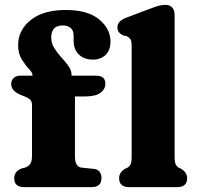

<svg xmlns="http://www.w3.org/2000/svg" viewBox="-20 -769 812 789"><path d="M288 -126Q288 -82.5 316.5 -80L365.5 -75Q382.5 -73 389.8 -62.5Q397 -52 397 -37Q397 0 356 0H79.5Q38.5 0 38.5 -36Q38.5 -66 70 -77L83.5 -80.5Q96 -84.5 103.8 -95.2Q111.5 -106 111.5 -127.5V-338Q111.5 -351 105.2 -358.2Q99 -365.5 80.5 -373L67.5 -378Q26 -394.5 26 -424Q26 -439 36.2 -448.5Q46.5 -458 63.5 -458H113.5V-460.5Q113.5 -470.5 98.8 -486Q84 -501.5 69.2 -525.2Q54.5 -549 54.5 -583.5Q54.5 -645 106 -686.5Q157.5 -728 251 -728Q340 -728 387 -689.5Q434 -651 434 -599Q434 -562.5 413.8 -543.2Q393.5 -524 361.5 -524Q325.5 -524 304 -545Q282.5 -566 282.5 -602V-622.5Q282.5 -643.5 270.5 -654Q258.5 -664.5 238 -664.5Q190.5 -664.5 190.5 -614.5Q190.5 -591.5 203 -571.5Q215.5 -551.5 232.2 -533.2Q249 -515 261.5 -497.5Q274 -480 274 -461.5V-458H374.5Q413 -458 413 -425.5Q413 -402.5 392.8 -387.5Q372.5 -372.5 326 -372.5H288ZM697.5 -709V-126Q697.5 -103 702 -93.8Q706.5 -84.5 714.5 -80L725 -75Q749 -60 749 -37Q749 0 708 0H510.5Q469.5 0 469.5 -37Q469.5 -60 493 -75L504 -80Q512 -84.5 516.5 -93.8Q521 -103 521 -126V-580.5Q521 -601 515.5 -608.5Q510 -616 501 -620.5L486 -623.5Q475.5 -628.5 469 -636.2Q462.5 -644 462.5 -656.5Q462.5 -682.5 498 -696L593.5 -732Q615.5 -740.5 630.2 -744.8Q645 -749 661 -749Q678 -749 687.8 -738Q697.5 -727 697.5 -709Z"/></svg>

Font: Fraunces 9pt SuperSoft
Style: Bold
Weight: 700
Version: Version 1.000;[b76b70a41]